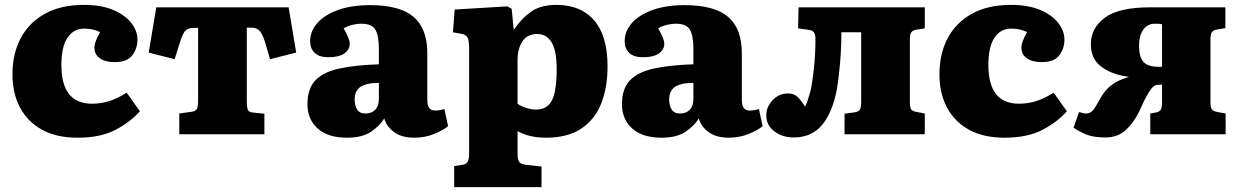

<svg xmlns="http://www.w3.org/2000/svg" viewBox="-20 -549 5060 785"><path d="M297 14Q211 14 152 -18.5Q93 -51 62 -109Q31 -167 31 -245Q31 -330 65 -393.5Q99 -457 164 -493Q229 -529 323 -529Q394 -529 442.5 -508.5Q491 -488 516.5 -455.5Q542 -423 542 -387Q542 -351 521 -323Q500 -295 449 -295Q411 -295 388.5 -310.5Q366 -326 366 -355Q366 -366 371 -379.5Q376 -393 389 -418Q361 -432 324 -432Q281 -432 256 -395Q231 -358 231 -283Q231 -125 356 -125Q391 -125 424.5 -135Q458 -145 498 -170L552 -94Q512 -49 451 -17.5Q390 14 297 14Z M713 0V-85L764 -92Q780 -94 785 -104Q790 -114 790 -140V-435H772Q751 -435 739.5 -425Q728 -415 716 -377L694 -307L588 -334L619 -519H1160L1191 -334L1084 -307L1063 -379Q1051 -415 1039 -425.5Q1027 -436 1007 -436H989V-133Q989 -112 993 -101Q997 -90 1013 -89L1061 -84V0Z M1399 14Q1321 14 1279 -23.5Q1237 -61 1237 -123Q1237 -186 1269 -220Q1301 -254 1366 -268.5Q1431 -283 1529 -286V-350Q1529 -402 1515 -427Q1501 -452 1458 -452Q1439 -452 1419 -447Q1399 -442 1385 -433Q1410 -390 1410 -370Q1410 -347 1388.5 -331Q1367 -315 1323 -315Q1285 -315 1266.5 -333Q1248 -351 1248 -380Q1248 -422 1278 -455.5Q1308 -489 1363 -508.5Q1418 -528 1493 -528Q1615 -528 1671 -480Q1727 -432 1727 -332V-142Q1727 -119 1734.5 -108Q1742 -97 1761 -97Q1771 -97 1779.5 -99Q1788 -101 1797 -103L1812 -33Q1791 -16 1754 -1Q1717 14 1674 14Q1622 14 1591 -9Q1560 -32 1551 -65Q1535 -37 1498.5 -11.5Q1462 14 1399 14ZM1474 -85Q1500 -85 1514.5 -100.5Q1529 -116 1529 -145V-210Q1478 -210 1454 -194Q1430 -178 1430 -142Q1430 -118 1440 -101.5Q1450 -85 1474 -85Z M1837 216V130L1870 125Q1885 123 1891.5 113.5Q1898 104 1898 76V-349Q1898 -385 1891 -396.5Q1884 -408 1865 -411L1832 -417L1839 -510L2054 -523L2072 -513L2080 -430H2083Q2110 -471 2149.5 -500Q2189 -529 2255 -529Q2355 -529 2409.5 -465.5Q2464 -402 2464 -277Q2464 -190 2437.5 -124.5Q2411 -59 2355.5 -22.5Q2300 14 2213 14Q2143 14 2096 -13V78Q2096 103 2102.5 112.5Q2109 122 2131 125L2194 132V216ZM2172 -101Q2217 -101 2236.5 -138.5Q2256 -176 2256 -267Q2256 -341 2235.5 -375.5Q2215 -410 2176 -410Q2136 -410 2116 -380Q2096 -350 2096 -302V-125Q2109 -115 2130.5 -108Q2152 -101 2172 -101Z M2685 14Q2607 14 2565 -23.5Q2523 -61 2523 -123Q2523 -186 2555 -220Q2587 -254 2652 -268.5Q2717 -283 2815 -286V-350Q2815 -402 2801 -427Q2787 -452 2744 -452Q2725 -452 2705 -447Q2685 -442 2671 -433Q2696 -390 2696 -370Q2696 -347 2674.5 -331Q2653 -315 2609 -315Q2571 -315 2552.5 -333Q2534 -351 2534 -380Q2534 -422 2564 -455.5Q2594 -489 2649 -508.5Q2704 -528 2779 -528Q2901 -528 2957 -480Q3013 -432 3013 -332V-142Q3013 -119 3020.5 -108Q3028 -97 3047 -97Q3057 -97 3065.5 -99Q3074 -101 3083 -103L3098 -33Q3077 -16 3040 -1Q3003 14 2960 14Q2908 14 2877 -9Q2846 -32 2837 -65Q2821 -37 2784.5 -11.5Q2748 14 2685 14ZM2760 -85Q2786 -85 2800.5 -100.5Q2815 -116 2815 -145V-210Q2764 -210 2740 -194Q2716 -178 2716 -142Q2716 -118 2726 -101.5Q2736 -85 2760 -85Z M3225 13Q3179 13 3146 -12Q3113 -37 3113 -78Q3113 -112 3139 -139.5Q3165 -167 3202 -167Q3228 -167 3244.5 -149Q3261 -131 3271 -113Q3276 -120 3282 -138Q3288 -156 3294 -178Q3301 -208 3307.5 -267Q3314 -326 3314 -389Q3314 -408 3308 -416.5Q3302 -425 3287 -427L3243 -433L3245 -519H3761V-433L3729 -428Q3711 -425 3705.5 -416.5Q3700 -408 3700 -388V-132Q3700 -111 3705 -102.5Q3710 -94 3729 -91L3761 -85V0H3433V-84L3476 -90Q3492 -93 3496.5 -102.5Q3501 -112 3501 -134V-417H3420Q3420 -353 3414.5 -289.5Q3409 -226 3401 -181Q3383 -88 3340.5 -37.5Q3298 13 3225 13Z M4087 14Q4001 14 3942 -18.5Q3883 -51 3852 -109Q3821 -167 3821 -245Q3821 -330 3855 -393.5Q3889 -457 3954 -493Q4019 -529 4113 -529Q4184 -529 4232.5 -508.5Q4281 -488 4306.5 -455.5Q4332 -423 4332 -387Q4332 -351 4311 -323Q4290 -295 4239 -295Q4201 -295 4178.5 -310.5Q4156 -326 4156 -355Q4156 -366 4161 -379.5Q4166 -393 4179 -418Q4151 -432 4114 -432Q4071 -432 4046 -395Q4021 -358 4021 -283Q4021 -125 4146 -125Q4181 -125 4214.5 -135Q4248 -145 4288 -170L4342 -94Q4302 -49 4241 -17.5Q4180 14 4087 14Z M4500 13Q4451 13 4421.5 1Q4392 -11 4369 -27L4392 -91Q4399 -89 4406 -87Q4413 -85 4420 -85Q4438 -85 4449 -98.5Q4460 -112 4480 -149Q4498 -181 4524 -201Q4550 -221 4594 -234L4595 -235Q4529 -243 4484.5 -275Q4440 -307 4440 -368Q4440 -434 4497 -476.5Q4554 -519 4682 -519H4990V-434L4959 -429Q4940 -426 4934.5 -417Q4929 -408 4929 -386V-132Q4929 -111 4934.5 -102.5Q4940 -94 4958 -91L4991 -85V0H4683V-85L4706 -89Q4721 -92 4726 -101Q4731 -110 4731 -132V-203Q4725 -203 4718 -202.5Q4711 -202 4706 -201Q4692 -197 4675 -168.5Q4658 -140 4638 -94Q4616 -48 4583 -17.5Q4550 13 4500 13ZM4714 -276H4731V-450Q4721 -452 4702 -452Q4671 -452 4654 -427Q4637 -402 4637 -365Q4637 -315 4655.5 -295.5Q4674 -276 4714 -276Z"/></svg>

Font: Literata 12pt ExtraBold
Style: Regular
Weight: 800
Designer: Latin by Veronika Burian and Jose Scaglione. Greek by Irene Vlachou. Cyrillic by Vera Evstafieva.
Foundry: TypeTogether
Version: Version 3.002